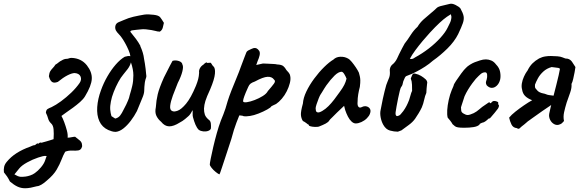

<svg xmlns="http://www.w3.org/2000/svg" viewBox="-120 -695 3092 1025"><path d="M14 310Q-8 310 -27 301Q-46 292 -67 274Q-75 258 -82 247.5Q-89 237 -99 225Q-101 210 -98 196Q-95 182 -84 169Q-62 142 -30.5 122Q1 102 41 88Q46 86 52.5 83Q59 80 65 80Q70 78 74.5 73.5Q79 69 86 72Q89 68 93 66.5Q97 65 102 67Q104 66 110.5 64.5Q117 63 127 60Q137 57 147 54Q157 51 166 48Q168 17 166 -4.5Q164 -26 153 -36Q141 -47 137 -62Q133 -77 125 -93Q126 -108 134 -113Q142 -118 155 -123Q178 -134 206 -154.5Q234 -175 260.5 -200.5Q287 -226 305 -252Q317 -270 310 -286.5Q303 -303 279 -305Q264 -305 240.5 -293Q217 -281 189 -258Q169 -250 158 -257.5Q147 -265 141 -288Q143 -306 148.5 -315Q154 -324 161.5 -331.5Q169 -339 176 -350Q185 -355 192.5 -361.5Q200 -368 209 -372Q215 -376 222 -378.5Q229 -381 237 -381Q242 -381 248 -383.5Q254 -386 262 -386Q314 -384 344 -346Q372 -310 370 -273.5Q368 -237 334 -181Q325 -166 307.5 -150.5Q290 -135 269.5 -120Q249 -105 232 -93.5Q215 -82 208 -76Q215 -64 223 -42.5Q231 -21 237 1.5Q243 24 241 40Q250 40 262 37.5Q274 35 281 35Q294 45 306 55Q318 65 318 80Q320 87 314.5 96.5Q309 106 298 108Q285 110 265 109Q245 108 228 115Q218 132 208.5 157Q199 182 182.5 210.5Q166 239 130 269Q116 282 101.5 290.5Q87 299 78 299Q60 304 44 307Q28 310 14 310ZM0 249Q6 249 17 247.5Q28 246 41.5 241.5Q55 237 66 229Q82 218 98.5 198.5Q115 179 121 161Q123 155 125 149Q127 143 129 138Q120 136 108 139Q96 142 84 146Q54 156 25 172Q-4 188 -17 204Q-24 212 -30 220Q-36 228 -43 236Q-35 241 -24.5 245.5Q-14 250 0 249Z M419 -213Q402 -167 399 -123.5Q396 -80 410.5 -48Q425 -16 458 -1Q467 3 477 6Q487 9 498 9Q518 7 538.5 -9Q559 -25 578 -50Q597 -75 611 -102Q618 -119 625 -136Q632 -153 639 -170Q650 -195 650 -212Q650 -229 653 -253Q653 -255 653.5 -256Q654 -257 654 -259Q656 -270 659.5 -279Q663 -288 660 -301Q659 -312 657.5 -326.5Q656 -341 653.5 -355.5Q651 -370 649 -381Q647 -398 642.5 -413Q638 -428 632 -442Q630 -444 630 -446.5Q630 -449 629 -451Q620 -468 606 -487Q592 -506 576 -525Q575 -531 585.5 -533Q596 -535 609.5 -536Q623 -537 630 -538Q643 -540 658.5 -538.5Q674 -537 688.5 -534.5Q703 -532 714 -529Q719 -527 724 -527Q729 -527 733 -526Q745 -533 749 -547.5Q753 -562 755 -573Q743 -593 735 -603Q727 -613 701 -616Q688 -617 675.5 -618Q663 -619 650 -617Q638 -615 622.5 -612Q607 -609 592 -605.5Q577 -602 566 -598Q553 -593 539.5 -587.5Q526 -582 512 -576Q499 -570 496 -557Q493 -544 499 -532Q505 -522 513.5 -513.5Q522 -505 529 -495Q536 -486 547 -466.5Q558 -447 566.5 -427Q575 -407 576 -395Q568 -397 561.5 -395.5Q555 -394 546 -392Q522 -378 498 -350.5Q474 -323 453.5 -287.5Q433 -252 419 -213ZM472 -153Q476 -176 487 -204Q498 -232 511.5 -257Q525 -282 538 -297Q549 -310 561.5 -326.5Q574 -343 579 -362Q592 -324 592 -293Q592 -262 586 -236.5Q580 -211 573 -189Q569 -170 563.5 -158.5Q558 -147 554 -137Q546 -123 538.5 -107Q531 -91 521.5 -78.5Q512 -66 495 -62Q490 -65 485 -68.5Q480 -72 475 -75Q470 -91 468.5 -109.5Q467 -128 472 -153Z M941 -2Q931 -12 923.5 -29.5Q916 -47 910 -70Q908 -78 908.5 -89.5Q909 -101 908 -107Q905 -100 898.5 -90Q892 -80 886 -75Q882 -71 868 -59.5Q854 -48 840 -41Q807 -20 783 -20.5Q759 -21 740 -45Q724 -58 715 -76.5Q706 -95 712 -123Q714 -158 722 -191.5Q730 -225 755 -281Q776 -322 787 -344Q798 -366 801 -370Q816 -375 834 -369.5Q852 -364 854 -350Q860 -340 853.5 -313.5Q847 -287 829 -252Q815 -218 803 -185.5Q791 -153 788.5 -130Q786 -107 800 -102Q809 -97 828.5 -104Q848 -111 873.5 -141.5Q899 -172 926 -237Q934 -257 938 -272.5Q942 -288 943 -307Q941 -319 947.5 -331Q954 -343 966 -350Q970 -355 977 -359.5Q984 -364 986 -359L1002 -360Q1006 -361 1010 -353Q1014 -345 1019 -341Q1030 -332 1027.5 -302Q1025 -272 1002 -218Q983 -177 976.5 -156Q970 -135 969 -115Q969 -97 973.5 -83.5Q978 -70 993 -57Q1004 -50 1005.5 -36Q1007 -22 1006 -10Q1004 -1 992 3.5Q980 8 965.5 6.5Q951 5 941 -2Z M1051 236Q1044 233 1031.5 223Q1019 213 1009.5 201Q1000 189 1000 183Q1000 177 1005 151.5Q1010 126 1018.5 89.5Q1027 53 1037.5 15.5Q1048 -22 1059 -51Q1061 -56 1072.5 -84.5Q1084 -113 1095 -154Q1103 -180 1116 -213Q1129 -246 1143 -279.5Q1157 -313 1166 -339Q1175 -365 1184.5 -388Q1194 -411 1195 -415Q1197 -421 1205 -425.5Q1213 -430 1221.5 -433.5Q1230 -437 1233 -438Q1251 -443 1264 -423Q1269 -414 1266 -400Q1263 -386 1255 -368L1248 -348L1284 -356Q1293 -356 1308.5 -355Q1324 -354 1338.5 -353.5Q1353 -353 1359 -351Q1383 -350 1392.5 -342Q1402 -334 1409 -321Q1414 -316 1421 -307.5Q1428 -299 1429 -291Q1433 -274 1427.5 -252Q1422 -230 1411 -208Q1400 -186 1384.5 -168Q1369 -150 1354 -140Q1344 -136 1336 -131.5Q1328 -127 1328 -127Q1327 -122 1306.5 -110.5Q1286 -99 1260.5 -89Q1235 -79 1215 -76Q1208 -75 1195 -74Q1182 -73 1175 -77Q1164 -79 1160 -79Q1156 -79 1156 -75Q1155 -73 1142 -39.5Q1129 -6 1115 47Q1096 105 1084 141.5Q1072 178 1065.5 197.5Q1059 217 1056 225.5Q1053 234 1051 236ZM1178 -153Q1181 -147 1198.5 -149.5Q1216 -152 1239.5 -161Q1263 -170 1283 -182.5Q1303 -195 1310 -209Q1332 -234 1342.5 -248.5Q1353 -263 1343 -270Q1332 -286 1308.5 -285Q1285 -284 1241 -260Q1224 -254 1217 -248Q1210 -242 1205.5 -231.5Q1201 -221 1192 -201Q1183 -179 1180 -168Q1177 -157 1178 -153Z M1582 -19Q1574 -17 1561 -17.5Q1548 -18 1538.5 -20.5Q1529 -23 1529 -26Q1529 -31 1524 -31Q1524 -31 1515 -38Q1506 -45 1497 -49Q1488 -63 1486.5 -81Q1485 -99 1497 -142Q1499 -172 1515.5 -206.5Q1532 -241 1557.5 -275.5Q1583 -310 1610.5 -337Q1638 -364 1660 -377Q1674 -391 1696.5 -392Q1719 -393 1737 -383Q1747 -378 1758 -364.5Q1769 -351 1779.5 -335.5Q1790 -320 1796 -307Q1799 -296 1801 -287.5Q1803 -279 1803.5 -267Q1804 -255 1801 -231Q1796 -213 1792.5 -192Q1789 -171 1789 -152Q1787 -133 1793.5 -125Q1800 -117 1813 -124Q1825 -130 1837 -127Q1849 -124 1855 -114Q1861 -104 1855 -88Q1851 -76 1838.5 -63.5Q1826 -51 1809.5 -43.5Q1793 -36 1779 -36Q1768 -36 1757 -46Q1746 -56 1737.5 -72.5Q1729 -89 1723 -107L1717 -130L1679 -94Q1666 -80 1653.5 -68.5Q1641 -57 1638 -52Q1633 -43 1619 -35.5Q1605 -28 1582 -19ZM1601 -103Q1618 -113 1633.5 -128.5Q1649 -144 1664 -163.5Q1679 -183 1693 -203Q1710 -226 1718 -242Q1726 -258 1730 -275Q1726 -286 1718.5 -298.5Q1711 -311 1704 -312Q1687 -312 1666 -291.5Q1645 -271 1622 -239Q1618 -234 1611.5 -223Q1605 -212 1599 -202.5Q1593 -193 1591 -190Q1588 -186 1581.5 -170Q1575 -154 1570 -138.5Q1565 -123 1565 -117Q1565 -111 1566.5 -104Q1568 -97 1576 -95Q1584 -93 1601 -103Z M2004 8Q1984 8 1962 2Q1940 -4 1926 -29Q1916 -47 1912 -69Q1908 -91 1912 -108Q1925 -177 1933 -207Q1941 -237 1942 -241Q1944 -245 1949 -259.5Q1954 -274 1958 -282Q1963 -297 1961 -317Q1960 -325 1963.5 -334.5Q1967 -344 1973 -349Q1990 -362 2000 -383Q2003 -390 2010.5 -405.5Q2018 -421 2026.5 -437Q2035 -453 2040 -462Q2056 -482 2072 -507.5Q2088 -533 2109 -552Q2122 -574 2141.5 -591.5Q2161 -609 2180.5 -625Q2200 -641 2212 -653Q2219 -660 2242.5 -665Q2266 -670 2280 -674Q2293 -678 2312 -668.5Q2331 -659 2338 -650Q2352 -625 2355 -608.5Q2358 -592 2351 -571.5Q2344 -551 2326 -513Q2306 -473 2268.5 -436Q2231 -399 2191 -371Q2172 -354 2149.5 -339.5Q2127 -325 2106 -314Q2093 -307 2079.5 -301Q2066 -295 2052 -290Q2045 -288 2041.5 -280.5Q2038 -273 2033 -261Q2031 -250 2028.5 -242.5Q2026 -235 2022 -231Q2019 -228 2014.5 -211Q2010 -194 2005.5 -171Q2001 -148 1997 -127Q1993 -106 1992 -96Q1991 -87 1992.5 -82Q1994 -77 1999 -75Q2012 -77 2018.5 -84.5Q2025 -92 2033 -102Q2043 -116 2050 -129.5Q2057 -143 2064 -161Q2068 -172 2071.5 -186Q2075 -200 2080 -210Q2080 -232 2079.5 -242.5Q2079 -253 2077.5 -260.5Q2076 -268 2073 -276Q2080 -296 2084.5 -300Q2089 -304 2096 -302Q2114 -298 2127.5 -290Q2141 -282 2153 -271Q2158 -266 2160 -259.5Q2162 -253 2160 -248Q2159 -236 2157.5 -223Q2156 -210 2156 -199Q2149 -184 2144.5 -162.5Q2140 -141 2132 -122Q2126 -109 2115 -90.5Q2104 -72 2096 -61Q2083 -43 2062.5 -28Q2042 -13 2023 1ZM2068 -381Q2076 -379 2082.5 -381Q2089 -383 2095 -388Q2134 -409 2169.5 -436.5Q2205 -464 2231.5 -493.5Q2258 -523 2269 -546Q2274 -557 2281.5 -571.5Q2289 -586 2290 -605L2287 -619Q2265 -606 2247 -591Q2229 -576 2203 -550Q2193 -540 2175 -520.5Q2157 -501 2136.5 -476.5Q2116 -452 2097.5 -427Q2079 -402 2068 -381Z M2358 -13Q2336 -13 2325 -15Q2314 -17 2309 -21Q2304 -25 2296 -32Q2292 -40 2283 -51.5Q2274 -63 2270 -67Q2266 -82 2267.5 -107Q2269 -132 2275.5 -161.5Q2282 -191 2292 -215Q2296 -223 2299 -231Q2302 -239 2302 -239Q2302 -244 2314.5 -263Q2327 -282 2342.5 -303Q2358 -324 2368 -333Q2375 -341 2389.5 -350Q2404 -359 2415 -363Q2426 -367 2442.5 -372.5Q2459 -378 2474 -378Q2488 -378 2502.5 -372Q2517 -366 2528 -351Q2546 -333 2550 -310.5Q2554 -288 2550 -270Q2545 -250 2532.5 -238Q2520 -226 2505.5 -226Q2491 -226 2478 -240Q2474 -248 2474 -253.5Q2474 -259 2478 -270Q2482 -284 2480.5 -296.5Q2479 -309 2470 -309Q2457 -309 2446.5 -300Q2436 -291 2420 -274Q2413 -266 2401.5 -250.5Q2390 -235 2379 -217Q2368 -199 2360 -181Q2349 -148 2345 -135Q2341 -122 2341 -122Q2341 -118 2341.5 -114.5Q2342 -111 2342 -107Q2342 -95 2356 -88Q2367 -81 2377 -81Q2387 -81 2409 -91Q2425 -99 2439.5 -112Q2454 -125 2470 -135Q2481 -142 2487.5 -147Q2494 -152 2494 -148Q2494 -144 2497 -144Q2500 -144 2504 -148Q2510 -156 2518 -156Q2526 -156 2533 -153Q2540 -150 2540 -147Q2538 -138 2544 -132Q2544 -128 2541.5 -121.5Q2539 -115 2535 -111Q2530 -104 2520.5 -92.5Q2511 -81 2503 -72Q2495 -63 2495 -63Q2491 -64 2487.5 -61Q2484 -58 2480 -54Q2472 -47 2465 -43.5Q2458 -40 2454 -40Q2447 -36 2443.5 -35Q2440 -34 2440 -30Q2430 -20 2408 -16.5Q2386 -13 2358 -13Z M2908 -382Q2924 -379 2933.5 -365.5Q2943 -352 2952 -337Q2951 -327 2947.5 -309Q2944 -291 2940 -273.5Q2936 -256 2931 -247Q2933 -227 2924 -201Q2915 -175 2905 -147Q2897 -121 2891.5 -96Q2886 -71 2891 -49Q2887 -45 2882 -39.5Q2877 -34 2871 -32Q2855 -24 2840 -31.5Q2825 -39 2817 -55Q2809 -71 2812 -88Q2814 -99 2820 -124Q2826 -149 2834 -179.5Q2842 -210 2849.5 -240Q2857 -270 2862.5 -293.5Q2868 -317 2869 -326Q2869 -331 2860.5 -332.5Q2852 -334 2841.5 -335Q2831 -336 2825 -337Q2799 -330 2780.5 -313Q2762 -296 2751.5 -276.5Q2741 -257 2736 -243Q2736 -237 2736 -232Q2736 -227 2739 -223Q2750 -208 2760 -203Q2770 -198 2779 -196.5Q2788 -195 2795 -192Q2801 -189 2810.5 -187.5Q2820 -186 2829.5 -185Q2839 -184 2843 -182Q2853 -173 2846.5 -161.5Q2840 -150 2828 -138Q2803 -121 2775 -102Q2747 -83 2720 -63Q2713 -57 2705.5 -52.5Q2698 -48 2692 -42Q2685 -36 2678.5 -30.5Q2672 -25 2665 -20Q2659 -14 2653.5 -9.5Q2648 -5 2639 -11Q2619 -13 2610.5 -30.5Q2602 -48 2598 -67Q2610 -82 2631.5 -99Q2653 -116 2677 -132.5Q2701 -149 2721 -160Q2697 -169 2683.5 -182.5Q2670 -196 2667 -218Q2663 -232 2666 -250Q2669 -268 2677 -285.5Q2685 -303 2693 -314Q2695 -316 2695.5 -317Q2696 -318 2697 -320Q2708 -342 2722.5 -356.5Q2737 -371 2758 -383Q2766 -387 2775 -390Q2784 -393 2793 -394Q2804 -396 2821 -396Q2838 -396 2855.5 -394.5Q2873 -393 2882 -389Q2888 -387 2895 -384Q2902 -381 2908 -382Z"/></svg>

Font: Caveat SemiBold
Style: Regular
Weight: 600
Designer: Pablo Impallari
Foundry: Pablo Impallari
Version: Version 2.000